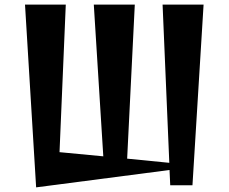

<svg xmlns="http://www.w3.org/2000/svg" viewBox="-20 -800 987 829"><path d="M88 -780H264L237 -143L426 -125L385 -780H562L529 -115L711 -97L682 -780H859L811 0H715L712 -66L136 9Z"/></svg>

Font: Tiejili SC
Style: Regular
Weight: 400
Designer: Buernia
Foundry: Ershou Xiaoxi Press
Version: Version 1.100